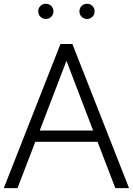

<svg xmlns="http://www.w3.org/2000/svg" viewBox="-27 -979 692 999"><path d="M64 0H-7.3L287.6 -750H349.6L644.5 0H573.2L480.5 -241.2H156.7ZM179.7 -299.8H457.5L318.8 -662.6ZM397.7 -891.8Q386.2 -903.3 386.2 -919.9Q386.2 -936.5 397.7 -948Q409.2 -959.5 425.8 -959.5Q442.4 -959.5 453.9 -948Q465.3 -936.5 465.3 -919.9Q465.3 -903.3 453.9 -891.8Q442.4 -880.4 425.8 -880.4Q409.2 -880.4 397.7 -891.8ZM183.3 -891.8Q171.9 -903.3 171.9 -919.9Q171.9 -936.5 183.3 -948Q194.8 -959.5 211.4 -959.5Q228 -959.5 239.5 -948Q251 -936.5 251 -919.9Q251 -903.3 239.5 -891.8Q228 -880.4 211.4 -880.4Q194.8 -880.4 183.3 -891.8Z"/></svg>

Font: Spartan MB
Style: Regular
Weight: 400
Designer: Matt Bailey, Mirko Velimirovic
Foundry: Matt Bailey
Version: Version 1.005